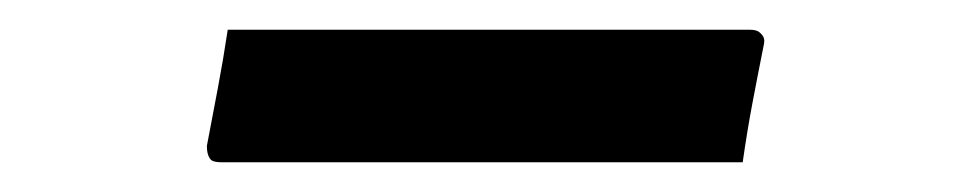

<svg xmlns="http://www.w3.org/2000/svg" viewBox="-20 -364 640 129"><path d="M133 -344H484Q488 -344 490 -342.5Q492 -341 493 -339Q494 -337 493 -333Q489 -313 485.5 -294.5Q482 -276 479 -255H128Q126 -255 124 -255.5Q122 -256 121 -257.5Q120 -259 119.5 -261Q119 -263 119 -266Q123 -287 126.5 -305.5Q130 -324 133 -344Z"/></svg>

Font: Rec Mono Linear
Style: Italic
Weight: 400
Italic angle: -10°
Monospace: yes
Version: Version 1.085; ttfautohint (v1.8.4.7-5d5b)